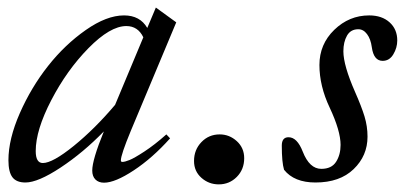

<svg xmlns="http://www.w3.org/2000/svg" viewBox="-20 -465 1057 501"><path d="M46.4 11.2Q22.9 11.2 12.5 -2.4Q2 -16.1 2 -46.9Q2 -102.1 31.7 -169.7Q61.5 -237.3 105.5 -293Q149.4 -348.6 203.9 -386.7Q258.3 -424.8 303.7 -424.8Q345.2 -424.8 364.3 -392.1L386.7 -445.3L439.9 -406.7L321.3 -123.5Q295.4 -61 295.4 -46.4Q295.4 -42.5 299.3 -42.5Q305.7 -42.5 317.9 -47.4Q330.1 -52.2 356.7 -69.6Q383.3 -86.9 414.1 -114.3L423.8 -104Q377.9 -52.7 329.1 -20.5Q280.3 11.7 251.5 11.7Q237.3 11.7 229 3.4Q220.7 -4.9 220.7 -20Q220.7 -47.9 251 -122.1Q197.3 -66.9 138.2 -27.8Q79.1 11.2 46.4 11.2ZM73.2 -70.8Q73.2 -39.6 91.8 -39.6Q117.2 -39.6 172.4 -84.2Q227.5 -128.9 280.3 -191.4L354 -367.7Q339.8 -397 309.6 -397Q267.6 -397 210.9 -339.4Q154.3 -281.7 113.8 -203.6Q73.2 -125.5 73.2 -70.8Z M550.8 16.1Q524.9 16.1 505.6 -1Q486.3 -18.1 486.3 -44.9Q486.3 -74.2 505.6 -94.2Q524.9 -114.3 553.2 -114.3Q578.6 -114.3 597.9 -96.7Q617.2 -79.1 617.2 -52.2Q617.2 -22.9 597.9 -3.4Q578.6 16.1 550.8 16.1Z M803.2 11.2Q747.6 11.2 721.2 -22Q715.3 -41.5 715.3 -85Q715.3 -106.9 732.9 -106.9Q755.4 -106.9 770 -69.3Q787.6 -24.4 818.4 -24.4Q845.2 -24.4 856.9 -42.7Q868.7 -61 868.7 -86.9Q868.7 -123.5 840.3 -184.1Q813.5 -240.7 813.5 -295.4Q813.5 -349.6 852.3 -387.2Q891.1 -424.8 943.4 -424.8Q976.6 -424.8 996.6 -406.7Q1016.6 -388.7 1016.6 -359.4Q1016.6 -340.3 1006.3 -323.2Q996.1 -306.2 978.5 -306.2Q955.1 -306.2 950.2 -341.8Q947.3 -363.3 937.7 -376Q928.2 -388.7 915 -388.7Q895 -388.7 885.5 -372.1Q876 -355.5 876 -331.1Q876 -294.4 906.7 -224.6Q923.3 -187 931.2 -161.1Q939 -135.3 939 -108.4Q939 -58.6 902.8 -23.7Q866.7 11.2 803.2 11.2Z"/></svg>

Font: Elstob 18pt
Style: Italic
Weight: 400
Italic angle: -20°
Designer: Peter S. Baker
Version: Version 1.015